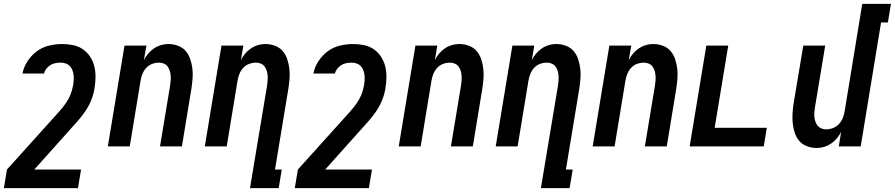

<svg xmlns="http://www.w3.org/2000/svg" viewBox="-53 -755 4614 990"><path d="M-33 215 -17 119 220 -144Q237 -163 254 -182Q271 -201 285.5 -221.5Q300 -242 309.5 -265Q319 -288 323 -311L324 -313Q326 -327 327 -340.5Q328 -354 326.5 -367Q325 -380 320.5 -392.5Q316 -405 307.5 -414Q299 -423 286.5 -427.5Q274 -432 260 -432Q247 -432 233 -429.5Q219 -427 207 -419.5Q195 -412 186 -400.5Q177 -389 174 -376H63Q69 -409 89 -439.5Q109 -470 137.5 -491Q166 -512 200.5 -520Q235 -528 268 -528Q297 -528 325 -522Q353 -516 375 -500.5Q397 -485 412 -462Q427 -439 433.5 -412Q440 -385 439.5 -356Q439 -327 434 -298Q429 -267 417 -237.5Q405 -208 386.5 -181Q368 -154 346 -129Q324 -104 302 -80L124 119H365L349 215Z M503 0 589 -520H702L689 -445Q698 -463 711 -478.5Q724 -494 741 -505.5Q758 -517 777 -522.5Q796 -528 815 -528Q841 -528 865 -519Q889 -510 904.5 -492Q920 -474 928 -450Q936 -426 939 -401Q942 -376 940 -350Q938 -324 934 -298L885 0H772L824 -313Q826 -326 827 -339.5Q828 -353 827 -366Q826 -379 822 -391Q818 -403 811 -412.5Q804 -422 792 -427Q780 -432 767 -432Q749 -432 731.5 -425.5Q714 -419 701.5 -405.5Q689 -392 682 -375Q675 -358 672 -340L616 0Z M1236 215 1324 -313Q1326 -326 1327 -339.5Q1328 -353 1327 -366Q1326 -379 1322 -391Q1318 -403 1311 -412.5Q1304 -422 1292 -427Q1280 -432 1267 -432Q1249 -432 1231.5 -425.5Q1214 -419 1201.5 -405.5Q1189 -392 1182 -375Q1175 -358 1172 -340L1116 0H1003L1089 -520H1202L1189 -445Q1198 -463 1211 -478.5Q1224 -494 1241 -505.5Q1258 -517 1277 -522.5Q1296 -528 1315 -528Q1341 -528 1365 -519Q1389 -510 1404.5 -492Q1420 -474 1428 -450Q1436 -426 1439 -401Q1442 -376 1440 -350Q1438 -324 1434 -298L1365 119H1400L1384 215Z M1467 215 1483 119 1720 -144Q1737 -163 1754 -182Q1771 -201 1785.5 -221.5Q1800 -242 1809.5 -265Q1819 -288 1823 -311L1824 -313Q1826 -327 1827 -340.5Q1828 -354 1826.5 -367Q1825 -380 1820.5 -392.5Q1816 -405 1807.5 -414Q1799 -423 1786.5 -427.5Q1774 -432 1760 -432Q1747 -432 1733 -429.5Q1719 -427 1707 -419.5Q1695 -412 1686 -400.5Q1677 -389 1674 -376H1563Q1569 -409 1589 -439.5Q1609 -470 1637.5 -491Q1666 -512 1700.5 -520Q1735 -528 1768 -528Q1797 -528 1825 -522Q1853 -516 1875 -500.5Q1897 -485 1912 -462Q1927 -439 1933.5 -412Q1940 -385 1939.5 -356Q1939 -327 1934 -298Q1929 -267 1917 -237.5Q1905 -208 1886.5 -181Q1868 -154 1846 -129Q1824 -104 1802 -80L1624 119H1865L1849 215Z M2003 0 2089 -520H2202L2189 -445Q2198 -463 2211 -478.5Q2224 -494 2241 -505.5Q2258 -517 2277 -522.5Q2296 -528 2315 -528Q2341 -528 2365 -519Q2389 -510 2404.5 -492Q2420 -474 2428 -450Q2436 -426 2439 -401Q2442 -376 2440 -350Q2438 -324 2434 -298L2385 0H2272L2324 -313Q2326 -326 2327 -339.5Q2328 -353 2327 -366Q2326 -379 2322 -391Q2318 -403 2311 -412.5Q2304 -422 2292 -427Q2280 -432 2267 -432Q2249 -432 2231.5 -425.5Q2214 -419 2201.5 -405.5Q2189 -392 2182 -375Q2175 -358 2172 -340L2116 0Z M2736 215 2824 -313Q2826 -326 2827 -339.5Q2828 -353 2827 -366Q2826 -379 2822 -391Q2818 -403 2811 -412.5Q2804 -422 2792 -427Q2780 -432 2767 -432Q2749 -432 2731.5 -425.5Q2714 -419 2701.5 -405.5Q2689 -392 2682 -375Q2675 -358 2672 -340L2616 0H2503L2589 -520H2702L2689 -445Q2698 -463 2711 -478.5Q2724 -494 2741 -505.5Q2758 -517 2777 -522.5Q2796 -528 2815 -528Q2841 -528 2865 -519Q2889 -510 2904.5 -492Q2920 -474 2928 -450Q2936 -426 2939 -401Q2942 -376 2940 -350Q2938 -324 2934 -298L2865 119H2900L2884 215Z M3003 0 3089 -520H3202L3189 -445Q3198 -463 3211 -478.5Q3224 -494 3241 -505.5Q3258 -517 3277 -522.5Q3296 -528 3315 -528Q3341 -528 3365 -519Q3389 -510 3404.5 -492Q3420 -474 3428 -450Q3436 -426 3439 -401Q3442 -376 3440 -350Q3438 -324 3434 -298L3385 0H3272L3324 -313Q3326 -326 3327 -339.5Q3328 -353 3327 -366Q3326 -379 3322 -391Q3318 -403 3311 -412.5Q3304 -422 3292 -427Q3280 -432 3267 -432Q3249 -432 3231.5 -425.5Q3214 -419 3201.5 -405.5Q3189 -392 3182 -375Q3175 -358 3172 -340L3116 0Z M3503 0 3589 -520H3702L3632 -96H3901L3885 0Z M4158 8Q4132 8 4108 -1Q4084 -10 4068.5 -28Q4053 -46 4045 -70Q4037 -94 4034.5 -119Q4032 -144 4033.5 -170Q4035 -196 4039 -222L4089 -520H4202L4150 -207Q4148 -194 4146.5 -180.5Q4145 -167 4146 -154Q4147 -141 4151 -129Q4155 -117 4162.5 -107.5Q4170 -98 4181.5 -93Q4193 -88 4206 -88Q4224 -88 4241.5 -94.5Q4259 -101 4272 -114.5Q4285 -128 4292 -145Q4299 -162 4302 -180L4393 -735H4541L4525 -639H4490L4385 0H4272L4284 -75Q4275 -57 4262 -41.5Q4249 -26 4232 -14.5Q4215 -3 4196 2.5Q4177 8 4158 8Z"/></svg>

Font: Iosevka Oblique
Style: Bold
Weight: 700
Italic angle: -9°
Monospace: yes
Designer: Belleve Invis
Foundry: Belleve Invis
Version: Version 32.5.0; ttfautohint (v1.8.4)